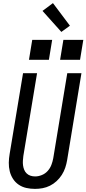

<svg xmlns="http://www.w3.org/2000/svg" viewBox="-20 -1205 555 1233"><path d="M205 8Q176 8 149 2Q122 -4 100 -19Q78 -34 63.5 -56.5Q49 -79 42.5 -105.5Q36 -132 36.5 -160Q37 -188 42 -217L128 -735H218L130 -204Q128 -188 127 -173Q126 -158 128 -143Q130 -128 135.5 -114.5Q141 -101 151.5 -91Q162 -81 176 -76.5Q190 -72 206 -72Q227 -72 249 -81Q271 -90 286.5 -107.5Q302 -125 310 -146Q318 -167 322 -189L412 -735H503L411 -176Q407 -152 399 -128Q391 -104 377 -82Q363 -60 343.5 -42Q324 -24 301 -12.5Q278 -1 253.5 3.5Q229 8 205 8ZM366 -821 387 -949H515L494 -821ZM166 -821 187 -949H315L294 -821ZM374 -1000 253 -1135 320 -1185 429 -1040Z"/></svg>

Font: Iosevka SS04 Medium Oblique
Style: Regular
Weight: 500
Italic angle: -9°
Monospace: yes
Designer: Belleve Invis
Foundry: Belleve Invis
Version: Version 19.0.0; ttfautohint (v1.8.4)